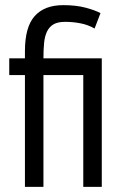

<svg xmlns="http://www.w3.org/2000/svg" viewBox="-20 -727 477 747"><path d="M376 -500V0H304V-435H149V0H77V-435H16V-500H77V-528Q77 -622 115 -664.5Q153 -707 226 -707Q275 -707 311.5 -697.5Q348 -688 371 -676L348 -616Q324 -630 294.5 -636Q265 -642 233 -642Q205 -642 188.5 -632.5Q172 -623 163 -604.5Q154 -586 151.5 -559.5Q149 -533 149 -500Z"/></svg>

Font: PT Sans Narrow
Style: Regular
Weight: 400
Width: 3
Designer: A.Korolkova, O.Umpeleva, V.Yefimov
Foundry: ParaType Ltd
Version: Version 2.003W OFL